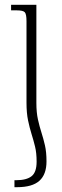

<svg xmlns="http://www.w3.org/2000/svg" viewBox="-20 -512 259 797"><path d="M90 -86V-424Q90 -453 83 -461Q76 -469 50 -469H26V-492H131V-85Q131 -45 137.5 -16Q144 13 152 38Q160 63 166.5 91Q173 119 173 158Q173 212 143.5 238.5Q114 265 51 265H40V236H48Q90 236 111 219.5Q132 203 132 159Q132 123 125.5 96.5Q119 70 111 44.5Q103 19 96.5 -12Q90 -43 90 -86Z"/></svg>

Font: Noto Serif Armenian ExtraLight
Style: Regular
Weight: 250
Version: Version 2.007